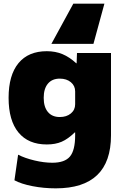

<svg xmlns="http://www.w3.org/2000/svg" viewBox="-20 -810 681 1050"><path d="M59 176 79 36Q116 55 168.5 67.5Q221 80 266 80Q334 80 362.5 46Q391 12 391 -70V-86H389Q352 -50 317.5 -35Q283 -20 236 -20Q135 -20 81 -85.5Q27 -151 27 -275Q27 -399 81 -464.5Q135 -530 236 -530Q283 -530 321.5 -514Q360 -498 397 -464H399L401 -520H587V-70Q587 220 285 220Q219 220 157.5 208Q96 196 59 176ZM307 -170Q344 -170 367.5 -189.5Q391 -209 391 -240V-310Q391 -341 367.5 -360.5Q344 -380 307 -380Q265 -380 242 -352.5Q219 -325 219 -275Q219 -225 242 -197.5Q265 -170 307 -170ZM551 -790 491 -570H261L381 -790Z"/></svg>

Font: Enso Black
Style: Regular
Weight: 900
Designer: Coji Morishita
Foundry: UNDERFOREST DESIGN
Version: Version 1.000